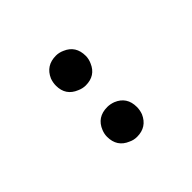

<svg xmlns="http://www.w3.org/2000/svg" viewBox="6 -795 475 475"><g transform="rotate(45 244.0 -557.0)"><path d="M207 -557.6Q207 -591.8 176.8 -604.5Q166 -609.4 155.3 -609.4Q120.1 -609.4 107.4 -579.1Q102.5 -568.4 102.5 -557.6Q102.5 -522.5 133.8 -508.8Q144.5 -504.9 155.3 -504.9Q189.5 -504.9 202.1 -536.1Q207 -546.9 207 -557.6ZM386.7 -557.6Q386.7 -591.8 355.5 -605.5Q344.7 -609.4 334 -609.4Q298.8 -609.4 286.1 -578.1Q282.2 -567.4 282.2 -557.6Q282.2 -521.5 314.5 -508.8Q324.2 -504.9 334 -504.9Q369.1 -504.9 381.8 -536.1Q386.7 -545.9 386.7 -557.6Z"/></g></svg>

Font: Abhaya Libre Medium
Style: Regular
Weight: 500
Designer: Pushpananda Ekanayake, Sol Matas, Pathum Egodawatta
Foundry: Mooniak
Version: Version 1.050 ; ttfautohint (v1.6)